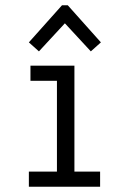

<svg xmlns="http://www.w3.org/2000/svg" viewBox="-20 -705 490 725"><path d="M89 0V-57H195V-400H95V-457H261V-57H358V0ZM127 -511 89 -545 214 -685H236L361 -545L323 -511L225 -617Z"/></svg>

Font: Inconsolata SemiCondensed
Style: Regular
Weight: 400
Width: 4
Monospace: yes
Designer: Raph Levien, Cyreal, Brenton Simpson
Foundry: Raph Levien, Cyreal, Google
Version: Version 3.000; ttfautohint (v1.8.2.53-6de2)